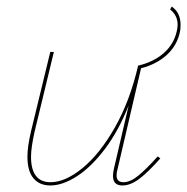

<svg xmlns="http://www.w3.org/2000/svg" viewBox="-20 -565 573 588"><path d="M533 -489Q533 -475 531 -467Q522 -425 490.5 -396.5Q459 -368 412 -356L340 -47Q337 -37 337 -28Q337 -7 358 -7Q379 -7 403.5 -27Q428 -47 463 -86L471 -80Q435 -39 407.5 -18Q380 3 355 3Q326 3 326 -26Q326 -36 329 -49L374 -242Q343 -164 301.5 -109Q260 -54 216 -25.5Q172 3 134 3Q101 3 82.5 -19Q64 -41 64 -85Q64 -116 75 -163L134 -406H145L86 -162Q75 -113 75 -85Q75 -7 135 -7Q180 -7 233 -50.5Q286 -94 332 -175Q378 -256 403 -364Q450 -375 481 -402Q512 -429 521 -468Q524 -479 524 -489Q524 -518 501 -536L506 -545Q533 -526 533 -489Z"/></svg>

Font: Ysabeau Infant Hairline
Style: Italic
Weight: 100
Italic angle: -12°
Designer: Christian Thalmann (Catharsis Fonts)
Version: Version 0.003